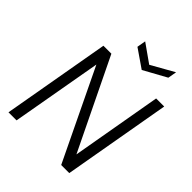

<svg xmlns="http://www.w3.org/2000/svg" viewBox="-246 -1038 1177 1177"><g transform="rotate(45 342.0 -450.0)"><path d="M34 0 157 -700H226L511 -112L614 -700H684L561 0H491L208 -588L104 0ZM587 -900 577 -843 428 -761 309 -843 319 -900 438 -816Z"/></g></svg>

Font: DM Sans 17pt Light
Style: Italic
Weight: 300
Italic angle: -10°
Version: Version 4.004;gftools[0.9.30]